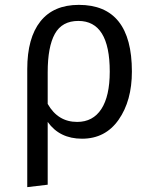

<svg xmlns="http://www.w3.org/2000/svg" viewBox="-20 -558 625 789"><path d="M297 -57Q362 -57 396.5 -110Q431 -163 431 -264Q431 -472 302 -472Q235 -472 205.5 -419Q176 -366 176 -261V-131Q218 -57 297 -57ZM304 -538Q522 -538 522 -264Q522 -144 467.5 -66Q413 12 317 12Q225 12 176 -57V201L92 211V-274Q92 -402 146 -470Q200 -538 304 -538Z"/></svg>

Font: FiraSans
Style: Regular
Weight: 350
Designer: Carrois Corporate & Edenspiekermann AG
Foundry: Carrois Corporate GbR & Edenspiekermann AG
Version: Version 3.106;PS 003.106;hotconv 1.0.70;makeotf.lib2.5.58329